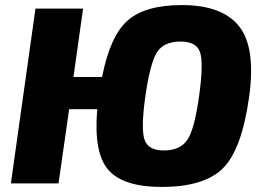

<svg xmlns="http://www.w3.org/2000/svg" viewBox="-20 -724 1035 758"><path d="M270 -420H383Q415 -583 484.5 -643.5Q554 -704 698 -704Q858 -704 924.5 -619.5Q991 -535 963 -338Q934 -133 860 -59.5Q786 14 618 14Q467 14 408 -53Q349 -120 364 -293H253L211 0H23L120 -690H308ZM767 -352Q784 -477 769.5 -518.5Q755 -560 693 -560Q626 -560 599 -516.5Q572 -473 553 -338Q536 -213 551 -171.5Q566 -130 626 -130Q693 -130 721 -174Q749 -218 767 -352Z"/></svg>

Font: Exo 2.0 Extra Bold
Style: Italic
Weight: 800
Italic angle: -8°
Designer: Natanael Gama
Version: Version 1.001;PS 001.001;hotconv 1.0.70;makeotf.lib2.5.58329